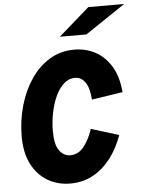

<svg xmlns="http://www.w3.org/2000/svg" viewBox="-61 -979 774 1036"><g transform="rotate(-5 325.5 -461.0)"><path d="M278 9Q211 9 156.5 -22.5Q102 -54 70 -115.5Q38 -177 38 -266Q38 -352 60.5 -431.5Q83 -511 125 -573.5Q167 -636 226.5 -672.5Q286 -709 360 -709Q424 -709 475.5 -681Q527 -653 560.5 -597.5Q594 -542 601 -458L433 -432Q429 -495 407.5 -526Q386 -557 351 -557Q318 -557 291.5 -533Q265 -509 246.5 -469.5Q228 -430 218 -380.5Q208 -331 208 -280Q208 -207 232 -175Q256 -143 291 -143Q334 -143 364 -180Q394 -217 413 -275L563 -229Q539 -160 498 -106Q457 -52 402 -21.5Q347 9 278 9ZM290 -785 457 -931H651L434 -785Z"/></g></svg>

Font: Red Hat Mono
Style: Bold Italic
Weight: 700
Italic angle: -12°
Monospace: yes
Designer: Pentagram, MCKL
Foundry: Pentagram, MCKL
Version: Version 1.023; ttfautohint (v1.8.3)